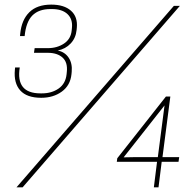

<svg xmlns="http://www.w3.org/2000/svg" viewBox="-20 -805 840 825"><path d="M153.8 -403.8H160.2Q202.1 -403.8 231.9 -424.6Q261.7 -445.3 266.1 -485.8L267.1 -496.1Q271.5 -537.1 248.8 -557.6Q226.1 -578.1 185.1 -578.1H126L128.9 -598.1H185.1Q225.6 -598.1 255.1 -617.9Q284.7 -637.7 288.1 -674.8L289.1 -685.1Q293 -722.7 270 -744.4Q247.1 -766.1 203.1 -766.1H196.8Q146.5 -766.1 119.1 -738.5Q91.8 -710.9 85.9 -649.9H65.9L66.9 -660.2Q72.8 -719.7 106 -752.4Q139.2 -785.2 200.2 -785.2Q255.4 -785.2 284.9 -759Q314.5 -732.9 310.1 -686L309.1 -675.8Q305.7 -641.6 283.7 -618.2Q261.7 -594.7 228 -587.9Q258.3 -582 274.9 -557.4Q291.5 -532.7 288.1 -496.1L287.1 -485.8Q282.2 -438 245.6 -411.4Q209 -384.8 157.2 -384.8Q95.2 -384.8 66.9 -416.5Q38.6 -448.2 43.9 -504.9L44.9 -515.1H64.9Q46.9 -403.8 153.8 -403.8ZM77.1 0H50.8L727.1 -779.8H752.9ZM661.1 0H641.1L654.8 -109.9H481.9L483.9 -125L692.9 -390.1H711.9L678.2 -129.9H750L747.1 -109.9H674.8ZM687 -352.1 511.2 -128.9 563 -129.9H658.2Z"/></svg>

Font: Cooper Hewitt
Style: Thin Italic
Weight: 702
Designer: Village Type and Design LLC
Foundry: Cooper Hewitt Smithsonian Design Museum
Version: 1.000